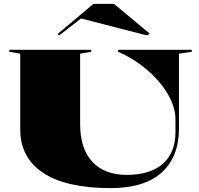

<svg xmlns="http://www.w3.org/2000/svg" viewBox="-20 -964 1022 987"><path d="M548 3Q321 3 202.5 -75Q84 -153 84 -299V-688L28 -698V-708H449V-698L392 -688V-326Q392 -200 454.5 -132.5Q517 -65 631 -65Q752 -65 817 -122Q882 -179 882 -286V-351Q882 -397 860 -446.5Q838 -496 798 -543Q758 -590 704.5 -630Q651 -670 587 -698V-708H966V-698L900 -688V-304Q900 -158 811.5 -77.5Q723 3 548 3ZM284 -782 276 -789 460 -944H566L750 -791L735 -782L397 -869Z"/></svg>

Font: Kalnia SemiExpanded SemiBold
Style: Regular
Weight: 600
Width: 6
Designer: Frida Medrano
Foundry: Frida Medrano
Version: Version 1.105